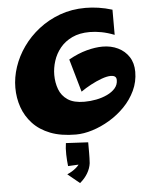

<svg xmlns="http://www.w3.org/2000/svg" viewBox="-66 -808 923 1155"><g transform="rotate(-5 395.5 -230.5)"><path d="M371 0Q281 0 217 -25Q153 -50 112 -94Q71 -138 51.5 -194Q32 -250 32 -312Q32 -374 53 -437Q74 -500 114 -556.5Q154 -613 211 -657.5Q268 -702 339 -728Q410 -754 494 -754Q532 -754 572.5 -748Q613 -742 655 -729V-577Q614 -593 577 -600Q540 -607 506 -607Q445 -607 400.5 -586Q356 -565 327.5 -530Q299 -495 285.5 -452.5Q272 -410 272 -368Q272 -322 287 -281.5Q302 -241 338.5 -216.5Q375 -192 439 -192Q475 -192 511 -199Q547 -206 577.5 -220.5Q608 -235 626 -256Q644 -277 644 -305Q644 -320 635 -326.5Q626 -333 610 -333Q587 -333 554 -321Q521 -309 487.5 -291Q454 -273 427 -254L370 -453Q427 -485 479.5 -499Q532 -513 576 -513Q627 -513 668.5 -493Q710 -473 734.5 -435.5Q759 -398 759 -345Q759 -285 734 -232Q709 -179 667.5 -136.5Q626 -94 575 -63.5Q524 -33 471 -16.5Q418 0 371 0ZM370 293 298 234Q330 220 351.5 201.5Q373 183 375 172L402 180L307 185Q303 153 302 114.5Q301 76 306 46L440 53Q440 87 440 117.5Q440 148 438 179Q434 210 416.5 239.5Q399 269 370 293Z"/></g></svg>

Font: Marhey Light
Style: Regular
Weight: 300
Designer: Nur Syamsi & Bustanul Arifin
Foundry: Namelatype
Version: Version 1.000